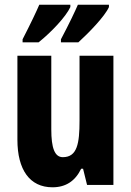

<svg xmlns="http://www.w3.org/2000/svg" viewBox="-20 -786 558 816"><path d="M443 -756V-766H311C300 -740 274 -685 239 -619V-606H313C357 -646 426 -717 443 -756ZM279 -756V-766H147C136 -740 111 -687 76 -619V-606H144C199 -650 260 -715 279 -756ZM462 -549H318V-273C318 -176 308 -118 247 -118C212 -118 198 -158 198 -236V-549H54V-192C54 -65 106 10 203 10C260 10 300 -17 325 -69H333L350 0H462Z"/></svg>

Font: Noto Sans Sinhala UI ExtraCondensed ExtraBold
Style: Regular
Weight: 800
Width: 2
Designer: Jelle Bosma - Monotype Design Team
Foundry: Monotype Imaging Inc.
Version: Version 2.006